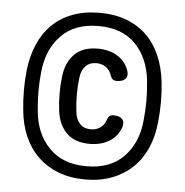

<svg xmlns="http://www.w3.org/2000/svg" viewBox="-48 -787 696 723"><g transform="rotate(5 300.0 -425.0)"><path d="M300 -110Q243 -110 198 -127.5Q153 -145 120.5 -176.5Q88 -208 69 -252Q50 -296 45 -350Q41 -388 41 -425.5Q41 -463 45 -500Q51 -554 70 -598.5Q89 -643 121 -674.5Q153 -706 198 -723Q243 -740 300 -740Q357 -740 402 -723Q447 -706 479 -674.5Q511 -643 530 -598.5Q549 -554 555 -500Q559 -463 559 -425.5Q559 -388 555 -350Q550 -296 531 -252Q512 -208 479.5 -176.5Q447 -145 402 -127.5Q357 -110 300 -110ZM300 -160Q390 -160 441 -212.5Q492 -265 500 -350Q504 -388 504 -425.5Q504 -463 500 -500Q491 -586 440.5 -638Q390 -690 300 -690Q211 -690 160 -638Q109 -586 100 -500Q96 -463 96 -425.5Q96 -388 100 -350Q108 -265 159.5 -212.5Q211 -160 300 -160ZM422 -317Q410 -283 379 -264Q348 -245 305 -245Q248 -245 217 -276.5Q186 -308 180 -360Q176 -392 176 -425Q176 -458 180 -490Q186 -542 217 -573.5Q248 -605 305 -605Q348 -605 379 -586Q410 -567 422 -533Q429 -513 419 -501.5Q409 -490 386 -490Q376 -490 370.5 -494.5Q365 -499 361 -511Q355 -529 340 -539.5Q325 -550 305 -550Q278 -550 263 -533.5Q248 -517 245 -490Q241 -458 241 -425Q241 -392 245 -360Q248 -333 263 -316.5Q278 -300 305 -300Q325 -300 340 -310.5Q355 -321 361 -339Q365 -351 370.5 -355.5Q376 -360 386 -360Q409 -360 419 -348.5Q429 -337 422 -317Z"/></g></svg>

Font: Maple Mono NL
Style: Regular
Weight: 400
Monospace: yes
Designer: subframe7536
Version: Version 7.000